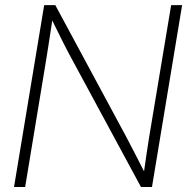

<svg xmlns="http://www.w3.org/2000/svg" viewBox="-20 -748 750 768"><path d="M36.1 0 156.7 -727.5H201.2L484.4 -201.7Q501 -170.9 519.3 -134.8Q537.6 -98.6 556.2 -62.5Q561 -97.7 566.7 -135.7Q572.3 -173.8 577.1 -202.6L664.6 -727.5H708.5L587.9 0H543.9L269.5 -507.8Q252 -539.6 231.7 -579.8Q211.4 -620.1 189 -666Q181.6 -618.7 175.8 -579.1Q169.9 -539.6 164.6 -508.3L80.6 0Z"/></svg>

Font: Inter Display ExtraLight
Style: Italic
Weight: 200
Italic angle: -9.39999°
Designer: Rasmus Andersson
Foundry: rsms
Version: Version 4.000;git-a52131595